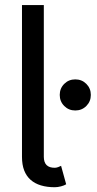

<svg xmlns="http://www.w3.org/2000/svg" viewBox="-20 -743 392 772"><path d="M220.2 -361.3Q220.2 -335 238.3 -316.9Q256.3 -298.8 282.7 -298.8Q309.1 -298.8 327.1 -316.9Q345.2 -335 345.2 -361.3Q345.2 -387.7 327.1 -405.8Q309.1 -423.8 282.7 -423.8Q256.3 -423.8 238.3 -405.8Q220.2 -387.7 220.2 -361.3ZM225.6 -76.2Q221.2 -73.7 213.6 -71Q206.1 -68.4 200.2 -68.4Q189.5 -68.4 181.2 -71Q172.9 -73.7 167.2 -79.3Q161.6 -85 158.9 -93.3Q156.2 -101.6 156.2 -112.3V-214.8V-282.2V-722.7H68.4V-282.2V-214.8V-112.3Q68.4 -81.1 77.1 -58.1Q85.9 -35.2 103 -20Q120.1 -4.9 144.5 2.4Q168.9 9.8 200.2 9.8Q211.9 9.8 225.1 6.3Q238.3 2.9 246.1 -2Z"/></svg>

Font: Giphurs
Style: Regular
Weight: 400
Version: Version 2.010